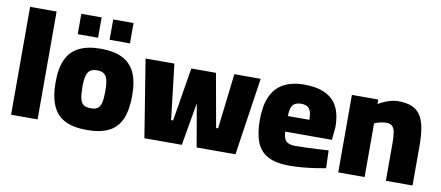

<svg xmlns="http://www.w3.org/2000/svg" viewBox="-66 -964 2820 1227"><g transform="rotate(10 1344.5 -350.5)"><path d="M46 0V-700H218V0Z M539 12Q453 12 398 -15Q343 -42 316.5 -101Q290 -160 290 -254Q290 -347 317 -404Q344 -461 399.5 -488Q455 -515 539 -515Q623 -515 678 -488Q733 -461 760 -404Q787 -347 787 -254Q787 -160 761 -101Q735 -42 680 -15Q625 12 539 12ZM539 -129Q570 -129 585.5 -141Q601 -153 607 -181Q613 -209 613 -254Q613 -300 606 -326Q599 -352 583.5 -363.5Q568 -375 539 -375Q510 -375 494 -363.5Q478 -352 471 -325.5Q464 -299 464 -254Q464 -209 470 -181Q476 -153 492 -141Q508 -129 539 -129ZM583 -581V-713H715V-581ZM376 -581V-713H508V-581Z M911 0 830 -503H1017L1059 -144H1072L1129 -491H1289L1351 -144H1364L1406 -503H1577L1502 0H1250L1202 -278L1154 0Z M1854 12Q1766 12 1714 -15.5Q1662 -43 1639.5 -100Q1617 -157 1617 -244Q1617 -335 1643.5 -395Q1670 -455 1724 -485Q1778 -515 1861 -515Q1980 -515 2040.5 -459Q2101 -403 2101 -282L2093 -198H1790Q1791 -158 1808 -138.5Q1825 -119 1867 -119Q1899 -119 1938.5 -120.5Q1978 -122 2017.5 -124Q2057 -126 2084 -128L2088 -13Q2062 -8 2022 -2Q1982 4 1938 8Q1894 12 1854 12ZM1789 -299H1929Q1929 -350 1913 -370.5Q1897 -391 1861 -391Q1836 -391 1820 -382Q1804 -373 1797 -352.5Q1790 -332 1789 -299Z M2169 0V-503H2340V-474Q2355 -483 2376 -492.5Q2397 -502 2420.5 -508.5Q2444 -515 2465 -515Q2518 -515 2553.5 -501.5Q2589 -488 2610.5 -457.5Q2632 -427 2641.5 -377.5Q2651 -328 2651 -257V0H2478V-247Q2478 -290 2473 -316Q2468 -342 2455 -354Q2442 -366 2418 -366Q2404 -366 2389.5 -363.5Q2375 -361 2362 -357Q2349 -353 2340 -349V0Z"/></g></svg>

Font: Cairo Play Black
Style: Regular
Weight: 900
Version: Version 3.119